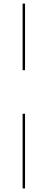

<svg xmlns="http://www.w3.org/2000/svg" viewBox="-20 -800 260 1070"><path d="M106 -779.9H119.5V-409H106ZM106 -166H119.5V250H106Z"/></svg>

Font: Bodoni Moda 16pt
Style: Regular
Weight: 400
Version: Version 2.3